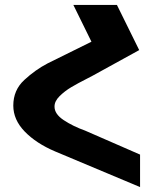

<svg xmlns="http://www.w3.org/2000/svg" viewBox="-20 -745 640 780"><path d="M549 -117V15L203.5 -130Q127 -162.5 80.5 -210.5Q34 -258.5 34 -316Q34 -379 78.8 -420.2Q123.5 -461.5 173.5 -487.5L351.5 -575.5L278 -725H455L545.5 -541.5L356.5 -437.5Q339 -428 332.5 -425Q295 -406 269 -390.5Q243 -375 222.2 -354.5Q201.5 -334 201.5 -312.5Q201 -282 238.8 -257Q276.5 -232 325.5 -214.5Z"/></svg>

Font: JuliaMono Black
Style: Regular
Weight: 900
Monospace: yes
Designer: cormullion
Foundry: corm
Version: Version 0.054; ttfautohint (v1.8.4)